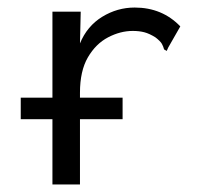

<svg xmlns="http://www.w3.org/2000/svg" viewBox="-20 -488 540 509"><path d="M35 -172V-229H119V-457H194L192 -373Q211 -419 251 -443.5Q291 -468 337 -468Q410 -468 458 -418L426 -362L422 -353L415 -357Q413 -365 409 -372Q405 -379 392 -389Q376 -399 362.5 -402.5Q349 -406 332 -406Q299 -406 266.5 -389Q234 -372 213 -336Q192 -300 192 -242V-229H305V-172H192V1H119V-172Z"/></svg>

Font: Inconsolata Nerd Font Mono
Style: Regular
Weight: 400
Monospace: yes
Designer: Raph Levien, Cyreal, Brenton Simpson
Foundry: Raph Levien, Cyreal, Google
Version: Version 3.000; ttfautohint (v1.8.3);Nerd Fonts 3.0.2